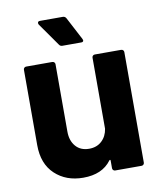

<svg xmlns="http://www.w3.org/2000/svg" viewBox="-80 -765 708 838"><g transform="rotate(-10 273.5 -346.5)"><path d="M364 -514H481Q486 -514 489.5 -510.5Q493 -507 493 -502V-12Q493 -7 489.5 -3.5Q486 0 481 0H364Q359 0 355.5 -3.5Q352 -7 352 -12V-46Q352 -49 350 -49.5Q348 -50 346 -47Q306 7 222 7Q146 7 97 -39Q48 -85 48 -168V-502Q48 -507 51.5 -510.5Q55 -514 60 -514H176Q181 -514 184.5 -510.5Q188 -507 188 -502V-203Q188 -163 209.5 -138Q231 -113 269 -113Q303 -113 325 -133.5Q347 -154 352 -187V-502Q352 -507 355.5 -510.5Q359 -514 364 -514ZM325 -584Q325 -576 315 -576H231Q222 -576 217 -584L146 -685Q144 -688 144 -692Q144 -700 154 -700H255Q265 -700 270 -691L323 -590Q325 -586 325 -584Z"/></g></svg>

Font: UMi
Style: Bold
Weight: 700
Designer: Peter Middis
Foundry: We Are UMi
Version: Version 1.0